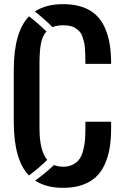

<svg xmlns="http://www.w3.org/2000/svg" viewBox="-20 -904 581 933"><path d="M520 -281.2Q520 -227.5 512.7 -184.1Q505.4 -140.6 488.5 -104Q471.7 -67.4 445.1 -43Q418.5 -18.6 378.7 -4.9Q338.9 8.8 287.1 8.8Q204.1 8.8 150.9 -26.4Q201.7 -63.5 242.7 -102.1Q262.2 -93.8 287.1 -93.8Q314.9 -93.8 335 -104.5Q355 -115.2 366.5 -131.8Q377.9 -148.4 384.5 -174.3Q391.1 -200.2 393.1 -224.6Q395 -249 395 -281.2V-312.5H520ZM149.4 -848.1Q203.1 -883.8 287.1 -883.8Q338.9 -883.8 378.9 -870.4Q418.9 -856.9 445.3 -832.5Q471.7 -808.1 488.5 -771.5Q505.4 -734.9 512.7 -691.4Q520 -647.9 520 -593.8H395Q395 -617.7 394.5 -632.6Q394 -647.5 392.8 -667.7Q391.6 -688 388.4 -700.2Q385.3 -712.4 380.1 -727.1Q375 -741.7 366.9 -750.2Q358.9 -758.8 347.9 -766.6Q336.9 -774.4 321.5 -777.8Q306.2 -781.2 287.1 -781.2Q256.8 -781.2 235.4 -772Q195.3 -812 149.4 -848.1ZM121.1 -824.7Q46.9 -749 46.9 -562.5V-313Q46.9 -127 120.6 -51.3Q170.4 -88.4 209.5 -127Q171.9 -171.4 171.9 -281.2V-593.8Q171.9 -652.3 178.5 -690.2Q185.1 -728 205.6 -751Q166.5 -789.6 121.1 -824.7Z"/></svg>

Font: Oswald
Style: Stencbab
Weight: 400
Designer: Mathieu Le Lay
Foundry: Mathieu Le Lay
Version: Version 1.000